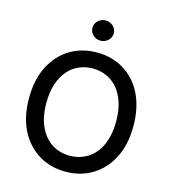

<svg xmlns="http://www.w3.org/2000/svg" viewBox="-134 -1046 1036 1163"><g transform="rotate(15 384.0 -464.0)"><path d="M99.1 -563.9Q120.4 -605.8 149.9 -638.1Q179.3 -670.5 215.7 -692.5Q252.1 -714.5 294.6 -725.9Q337 -737.2 384.2 -737.2Q478.7 -737.2 552.6 -692.5Q589.5 -670.1 619 -637.8Q648.4 -605.5 669 -563.9Q689.6 -522.4 700.6 -472.1Q711.6 -421.9 711.6 -363.6Q711.6 -247.5 669 -163.7Q647.7 -121.8 618.1 -89.5Q588.4 -57.2 552.2 -35Q516 -12.8 473.5 -1.4Q431.1 9.9 384.2 9.9Q337.4 9.9 294.9 -1.4Q252.5 -12.8 216.1 -35Q179.7 -57.2 150 -89.5Q120.4 -121.8 99.1 -163.7Q56.5 -247.5 56.5 -363.6Q56.5 -480.5 99.1 -563.9ZM165.5 -363.6Q165.5 -275.6 194.2 -214.1Q223 -152.7 272.2 -121.4Q321.4 -90.2 384.2 -90.2Q415.5 -90.2 443.5 -98.2Q471.6 -106.2 496.4 -121.8Q521.3 -137.4 541 -160.7Q560.7 -183.9 574.6 -214.3Q588.4 -244.7 595.7 -282.1Q603 -319.6 603 -363.6Q603 -430.4 586.5 -481.4Q570 -532.3 540.7 -566.9Q511.4 -601.6 471.2 -619.3Q431.1 -637.1 384.2 -637.1Q337.4 -637.1 297.4 -619.3Q257.5 -601.6 228.2 -566.9Q198.9 -532.3 182.2 -481.4Q165.5 -430.4 165.5 -363.6ZM384.2 -938.2Q397.7 -938.2 409.8 -933.4Q421.9 -928.6 431.1 -920.1Q440.3 -911.6 445.8 -900Q451.3 -888.5 451.3 -874.6Q451.3 -861.2 445.8 -849.6Q440.3 -838.1 430.9 -829.5Q421.5 -821 409.4 -816.2Q397.4 -811.4 384.2 -811.4Q371.1 -811.4 359 -816.2Q346.9 -821 337.7 -829.5Q328.5 -838.1 322.8 -849.6Q317.1 -861.2 317.1 -874.6Q317.1 -888.5 322.6 -900Q328.1 -911.6 337.4 -920.1Q346.6 -928.6 358.8 -933.4Q371.1 -938.2 384.2 -938.2Z"/></g></svg>

Font: Inter P Medium
Style: Regular
Weight: 500
Designer: Rasmus Andersson
Foundry: rsms
Version: Version 3.018;git-588b23468